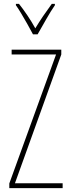

<svg xmlns="http://www.w3.org/2000/svg" viewBox="-20 -970 363 990"><path d="M303 0H28V-24L269 -689H40V-714H296V-689L57 -25H303ZM150 -793Q137 -818 120.5 -847Q104 -876 88.5 -902Q73 -928 62 -943V-950H78Q98 -925 121 -891Q144 -857 162 -824Q182 -857 202 -886.5Q222 -916 247 -950H263V-943Q241 -911 217.5 -869.5Q194 -828 174 -793Z"/></svg>

Font: Noto Sans Lao UI ExtCond Thin
Style: Regular
Weight: 100
Width: 2
Designer: Monotype Design Team
Foundry: Monotype Imaging Inc.
Version: Version 2.000; ttfautohint (v1.8.4.7-5d5b)